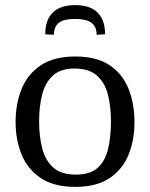

<svg xmlns="http://www.w3.org/2000/svg" viewBox="-20 -721 587 751"><path d="M274 -701Q332 -701 361.5 -672Q391 -643 391 -587L358 -585Q358 -617 337.5 -632Q317 -647 273 -647Q230 -647 210.5 -632Q191 -617 191 -585L157 -587Q157 -643 186.5 -672Q216 -701 274 -701ZM274 10Q191 10 139.5 -24.5Q88 -59 64.5 -116.5Q41 -174 41 -243Q41 -315 64.5 -373Q88 -431 139.5 -465.5Q191 -500 274 -500Q359 -500 409.5 -465.5Q460 -431 483 -373Q506 -315 506 -243Q506 -174 483 -116.5Q460 -59 409 -24.5Q358 10 274 10ZM277 -38Q333 -38 362.5 -65Q392 -92 403 -139.5Q414 -187 414 -246Q414 -305 402 -351.5Q390 -398 359 -425.5Q328 -453 271 -453Q217 -453 187 -425.5Q157 -398 145 -351.5Q133 -305 133 -246Q133 -187 145.5 -139.5Q158 -92 189 -65Q220 -38 277 -38Z"/></svg>

Font: Manuale
Style: Regular
Weight: 400
Designer: Eduardo Tunni / Pablo Cosgaya
Foundry: Eduardo Tunni / Pablo Cosgaya
Version: Version 1.002